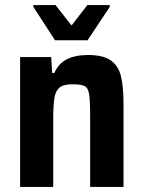

<svg xmlns="http://www.w3.org/2000/svg" viewBox="-20 -734 562 754"><path d="M59 -510H181L185 -447H193Q210 -485 243 -501.5Q276 -518 326 -518Q384 -518 414 -497.5Q444 -477 454.5 -436.5Q465 -396 465 -326V0H334V-274Q334 -339 330 -364Q326 -389 312.5 -396Q299 -403 265 -403Q230 -403 214.5 -391Q199 -379 194 -351Q189 -323 189 -264V0H59ZM196 -576 111 -707V-714H198L261 -634L323 -714H411V-707L324 -576Z"/></svg>

Font: Saira Semi Condensed SemiBold
Style: Regular
Weight: 600
Width: 4
Designer: Hector Gatti with collaboration of the Omnibus-Type team
Foundry: Omnibus-Type
Version: Version 1.001; ttfautohint (v1.8)